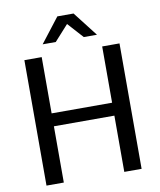

<svg xmlns="http://www.w3.org/2000/svg" viewBox="-99 -1016 908 1093"><g transform="rotate(-10 355.0 -469.0)"><path d="M512.2 -795.9H436L355 -885.7L273.9 -795.9H198.2L308.1 -938H401.9ZM629.9 0H529.8V-325.2H180.2V0H80.1V-725.1H180.2V-399.9H529.8V-725.1H629.9Z"/></g></svg>

Font: Aurulent Sans
Style: Regular
Weight: 400
Version: Version 2007.05.04